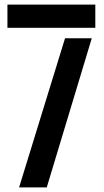

<svg xmlns="http://www.w3.org/2000/svg" viewBox="-20 -820 454 840"><path d="M12.5 -698.5V-800H397V-698.5ZM63.5 0 264.5 -652.5H381.5L184.5 0Z"/></svg>

Font: Big Shoulders Stencil Text
Style: Bold
Weight: 700
Designer: Patric King
Foundry: XO Type Co
Version: Version 1.000